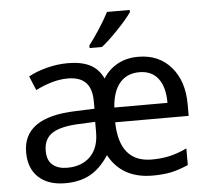

<svg xmlns="http://www.w3.org/2000/svg" viewBox="-54 -824 972 892"><g transform="rotate(-5 432.0 -378.0)"><path d="M45.9 -148.9Q45.9 -312 290 -319.8L379.9 -323.2V-356.9Q379.9 -416.5 352.3 -445.3Q324.7 -474.1 268.1 -474.1Q200.2 -474.1 118.2 -433.1L90.8 -499Q125.5 -518.6 175 -531.7Q224.6 -544.9 274.9 -544.9Q337.4 -544.9 377.7 -524.7Q418 -504.4 439 -459Q465.3 -500.5 506.8 -523.2Q548.3 -545.9 603 -545.9Q699.2 -545.9 756.1 -480Q813 -414.1 813 -306.2V-252H470.2Q474.1 -64.9 625 -64.9Q668 -64.9 705.6 -73Q743.2 -81.1 789.1 -102.1V-24.9Q746.1 -5.9 709 2Q671.9 9.8 622.1 9.8Q480 9.8 418.9 -103Q378.9 -42.5 330.6 -16.4Q282.2 9.8 215.8 9.8Q135.7 9.8 90.8 -32Q45.9 -73.7 45.9 -148.9ZM137.2 -147.9Q137.2 -103 162.6 -82Q188 -61 230 -61Q298.3 -61 338.1 -100.8Q377.9 -140.6 377.9 -213.9V-262.2L303.2 -258.8Q216.8 -255.4 177 -229.5Q137.2 -203.6 137.2 -147.9ZM602.1 -474.1Q543.9 -474.1 510.7 -434.8Q477.5 -395.5 472.2 -320.8H720.2Q720.2 -395 689.7 -434.6Q659.2 -474.1 602.1 -474.1ZM381.8 -618.2Q400.4 -641.6 429 -684.8Q457.5 -728 477.1 -766.1H583V-755.9Q561.5 -724.6 516.1 -677.2Q470.7 -629.9 439.9 -606H381.8Z"/></g></svg>

Font: Noto Sans Southeast Asian
Style: Regular
Weight: 400
Designer: Monotype Design Team
Foundry: Monotype Imaging Inc.
Version: Version 1.06 uh; ttfautohint (v1.4.1)